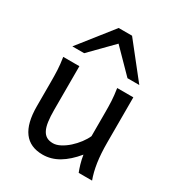

<svg xmlns="http://www.w3.org/2000/svg" viewBox="-187 -900 953 1031"><g transform="rotate(30 289.5 -384.5)"><path d="M449.2 0Q445.8 -8.3 441.9 -19.5Q438 -30.8 434.3 -43.5Q430.7 -56.2 427.5 -70.1Q424.3 -84 422.4 -97.7Q377.9 -43.5 330.8 -15.6Q283.7 12.2 231.9 12.2Q75.7 12.2 75.7 -197.8V-341.8Q75.7 -365.2 75.4 -384.3Q75.2 -403.3 74.2 -421.1Q73.2 -439 71.3 -457.5Q69.3 -476.1 65.9 -498H166V-227.1Q166 -185.5 170.2 -155.5Q174.3 -125.5 184.1 -106.2Q193.8 -86.9 209.7 -77.6Q225.6 -68.4 249 -68.4Q270.5 -68.4 294.9 -81.3Q319.3 -94.2 341.6 -114.3Q363.8 -134.3 382.1 -158.4Q400.4 -182.6 410.2 -205.1V-341.8Q410.2 -365.7 409.9 -385Q409.7 -404.3 408.7 -421.9Q407.7 -439.5 405.8 -457.5Q403.8 -475.6 400.4 -498H500.5V-219.7Q500.5 -148.4 508.5 -95Q516.6 -41.5 532.2 0ZM80.1 -571.3 246.1 -781.2H329.1L495.1 -571.3H421.9L287.6 -708L153.3 -571.3Z"/></g></svg>

Font: Andika Am
Style: Regular
Weight: 400
Designer: Victor Gaultney, Annie Olsen, Julie Remington, Don Collingsworth, Eric Hays, Becca Hirsbrunner
Foundry: SIL International
Version: Version 5.000